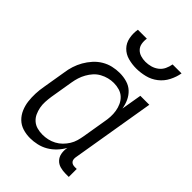

<svg xmlns="http://www.w3.org/2000/svg" viewBox="-220 -836 939 939"><g transform="rotate(45 250.0 -366.0)"><path d="M167 8Q140 8 116 0.5Q92 -7 74.5 -24Q57 -41 47 -64.5Q37 -88 34 -113Q31 -138 32 -164.5Q33 -191 38 -218L58 -338Q61 -361 68.5 -384.5Q76 -408 88.5 -430Q101 -452 118.5 -471.5Q136 -491 158 -504Q180 -517 204 -522.5Q228 -528 252 -528Q278 -528 302 -521Q326 -514 343 -498Q360 -482 370 -460.5Q380 -439 384 -414L402 -520H464L391 -83Q390 -76 391 -69Q392 -62 396 -57Q400 -52 406.5 -49.5Q413 -47 421 -47H435V8H412Q393 8 375 3Q357 -2 345 -15Q333 -28 329.5 -46Q326 -64 329 -83L330 -88Q318 -66 300 -47Q282 -28 260.5 -15.5Q239 -3 214.5 2.5Q190 8 167 8ZM198 -47Q216 -47 234 -51Q252 -55 269 -64Q286 -73 299.5 -86.5Q313 -100 323 -116Q333 -132 338 -149.5Q343 -167 346 -185L366 -305Q370 -325 371 -344.5Q372 -364 369 -383Q366 -402 358 -419.5Q350 -437 336.5 -449.5Q323 -462 304.5 -467.5Q286 -473 266 -473Q248 -473 230 -468.5Q212 -464 194.5 -454.5Q177 -445 164 -430.5Q151 -416 141.5 -399Q132 -382 126.5 -364.5Q121 -347 118 -329L98 -209Q95 -189 94 -169.5Q93 -150 96.5 -132Q100 -114 107.5 -97.5Q115 -81 128.5 -69Q142 -57 160 -52Q178 -47 198 -47ZM293 -600Q264 -600 236.5 -607.5Q209 -615 190 -634.5Q171 -654 165.5 -682.5Q160 -711 165 -740H227Q224 -722 227 -705Q230 -688 241 -676.5Q252 -665 268 -660Q284 -655 302 -655Q320 -655 338 -660Q356 -665 371 -676.5Q386 -688 394 -705Q402 -722 405 -740H467Q462 -711 447.5 -682.5Q433 -654 408 -634.5Q383 -615 352.5 -607.5Q322 -600 293 -600Z"/></g></svg>

Font: Iosevka Curly Light
Style: Italic
Weight: 300
Italic angle: -9°
Monospace: yes
Designer: Belleve Invis
Foundry: Belleve Invis
Version: Version 22.1.2; ttfautohint (v1.8.4)